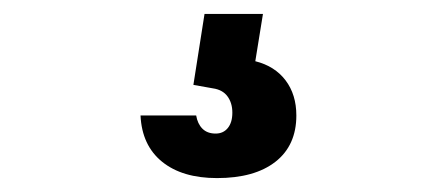

<svg xmlns="http://www.w3.org/2000/svg" viewBox="-20 -40 640 276"><path d="M274 -20H358L347 48Q375 55 390.5 75.5Q406 96 406 126Q406 169 376 192.5Q346 216 292 216Q242 216 213 192.5Q184 169 182 126H262Q264 138 271 145Q278 152 290 152Q301 152 307.5 144Q314 136 314 122Q314 108 307 98.5Q300 89 286 87L258 82Z"/></svg>

Font: Martian Mono Condensed
Style: Regular
Weight: 400
Width: 3
Designer: Roman Shamin
Foundry: Evil Martians
Version: Version 1.000